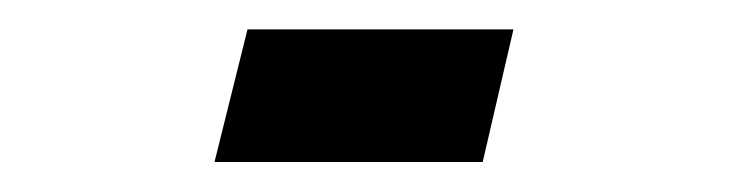

<svg xmlns="http://www.w3.org/2000/svg" viewBox="-20 -108 494 128"><path d="M322.3 -88.4 301.8 0H123L145 -88.4Z"/></svg>

Font: Scheherazade New Rohingya
Style: Regular
Weight: 400
Designer: SIL International
Foundry: SIL International
Version: Version 3.000 ; LngRng